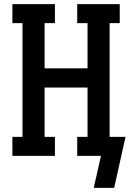

<svg xmlns="http://www.w3.org/2000/svg" viewBox="-20 -755 640 930"><path d="M533 155H434L469 0H354V-92H404V-331H196V-92H246V0H40V-92H89V-643H40V-735H246V-643H196V-424H404V-643H354V-735H560V-643H511V-92H588Z"/></svg>

Font: Iosevka Curly Slab SmBdEx
Style: Regular
Weight: 600
Width: 7
Monospace: yes
Designer: Belleve Invis
Foundry: Belleve Invis
Version: Version 11.1.0; ttfautohint (v1.8.3)